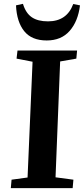

<svg xmlns="http://www.w3.org/2000/svg" viewBox="-20 -976 435 996"><path d="M63 -948.2 99.1 -956.1Q113.8 -907.7 145 -886.5Q176.3 -865.2 229 -865.2Q326.7 -865.2 359.9 -955.1L395 -948.2Q384.8 -865.2 341.3 -815.7Q297.9 -766.1 222.2 -766.1Q144.5 -766.1 105.7 -814.2Q66.9 -862.3 63 -948.2ZM123 -55.2 148.9 -655.8 65.9 -671.9 70.8 -713.9H379.9L376 -671.9L292 -657.2L268.1 -56.2L360.8 -43.9L356.9 0H36.1L40 -43.9Z"/></svg>

Font: Literata SemiBold
Style: Italic
Weight: 650
Italic angle: -2.39999°
Designer: Latin by Veronika Burian and Jose Scaglione. Greek by Irene Vlachou. Cyrillic by Vera Evstafieva
Foundry: TypeTogether
Version: Version 3.021